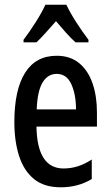

<svg xmlns="http://www.w3.org/2000/svg" viewBox="-20 -786 470 816"><path d="M221 -549Q278 -549 316 -518Q354 -487 373 -432.5Q392 -378 392 -309V-248H135Q138 -70 250 -70Q281 -70 310 -79Q339 -88 370 -108V-25Q312 10 238 10Q167 10 124 -25.5Q81 -61 61 -123.5Q41 -186 41 -267Q41 -404 86.5 -476.5Q132 -549 221 -549ZM221 -472Q183 -472 161 -435.5Q139 -399 136 -321H303Q303 -385 283 -428.5Q263 -472 221 -472ZM262 -766Q278 -732 304 -691.5Q330 -651 356 -617V-606H301Q281 -624 260.5 -647Q240 -670 218 -696Q195 -670 173.5 -646Q152 -622 135 -606H80V-617Q106 -651 132.5 -693Q159 -735 173 -766Z"/></svg>

Font: Noto Sans Khmer UI ExtraCondensed Medium
Style: Regular
Weight: 500
Width: 2
Designer: Danh Hong and the Monotype Design Team
Foundry: Monotype Imaging Inc.
Version: Version 2.002; ttfautohint (v1.8.4.7-5d5b)